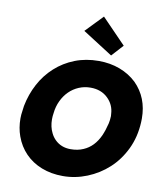

<svg xmlns="http://www.w3.org/2000/svg" viewBox="-99 -1006 928 1098"><g transform="rotate(10 365.0 -457.5)"><path d="M341 12Q273 12 217 -10Q161 -32 121.8 -72.5Q82.5 -113 62.5 -169Q45.5 -216 45.5 -271L46.5 -293.5L53 -344Q66.5 -413.5 98.5 -473.5Q130.5 -533.5 179.8 -578Q229 -622.5 292 -647.2Q355 -672 430.5 -672Q497 -672 553.2 -650.8Q609.5 -629.5 650.5 -590.5Q729.5 -511.5 729.5 -390.5L729 -369.5Q725 -283 691 -212.2Q657 -141.5 603.2 -92.2Q549.5 -43 481.2 -15.5Q413 12 341 12ZM357.5 -147Q400 -147 432 -161.5Q492 -187 524 -257.5Q538.5 -291 548 -331Q552 -348.5 553 -373L552 -385.5Q549.5 -439 510.8 -476.2Q472 -513.5 410.5 -513.5Q374.5 -513.5 342.8 -500Q311 -486.5 286.8 -462.5Q262.5 -438.5 246.8 -405.2Q231 -372 227 -333Q224 -315.5 224 -297Q224 -253 241.5 -218.5Q251 -198.5 267 -182.5Q303 -147 357.5 -147ZM493.5 -715 318.5 -827 415 -927 555 -782.5Z"/></g></svg>

Font: Lucymar Sans ExtraBold
Style: Italic
Weight: 800
Italic angle: -10°
Foundry: The League of Moveable Type (original font) / Main changes by Cristiano Sobral with portions from Mirco Monsees
Version: Version 2.00;August 30, 2020;FontCreator 13.0.0.2681 64-bit